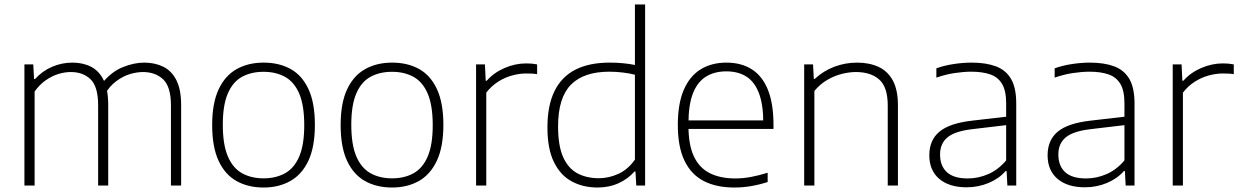

<svg xmlns="http://www.w3.org/2000/svg" viewBox="-20 -828 5534 857"><path d="M89 0V-540.5H128.5L132 -475.5H136.5Q170 -512 213.2 -530.2Q256.5 -548.5 303.5 -548.5Q350.5 -548.5 386.5 -530Q422.5 -511.5 442.8 -470Q463 -428.5 463 -359.5V0H418V-357.5Q418 -441 384.5 -473.8Q351 -506.5 296 -506.5Q268.5 -506.5 239.8 -497.5Q211 -488.5 183.8 -469.5Q156.5 -450.5 134.5 -419.5V0ZM743 0V-357.5Q743 -441 708.2 -473.8Q673.5 -506.5 618 -506.5Q590.5 -506.5 559.2 -497Q528 -487.5 498 -465Q468 -442.5 446 -404L431.5 -451.5Q475 -506.5 526.2 -527.5Q577.5 -548.5 623.5 -548.5Q672 -548.5 709.2 -530Q746.5 -511.5 767.5 -469.8Q788.5 -428 788.5 -359V0Z M1156.5 9Q1087.5 9 1036 -19.8Q984.5 -48.5 955.8 -110Q927 -171.5 927 -270Q927 -367.5 955.8 -429Q984.5 -490.5 1036.2 -519.5Q1088 -548.5 1156.5 -548.5Q1225.5 -548.5 1276.8 -520.2Q1328 -492 1356.8 -430.5Q1385.5 -369 1385.5 -270.5Q1385.5 -173 1356.8 -111.2Q1328 -49.5 1276.2 -20.2Q1224.5 9 1156.5 9ZM1156.5 -32Q1211.5 -32 1252.5 -54.8Q1293.5 -77.5 1315.8 -129.8Q1338 -182 1338 -269Q1338 -357.5 1315.8 -409.8Q1293.5 -462 1252.5 -484.8Q1211.5 -507.5 1156.5 -507.5Q1101 -507.5 1060 -485Q1019 -462.5 996.8 -410.5Q974.5 -358.5 974.5 -271.5Q974.5 -183 996.8 -130.5Q1019 -78 1060 -55Q1101 -32 1156.5 -32Z M1730 9Q1661 9 1609.5 -19.8Q1558 -48.5 1529.2 -110Q1500.5 -171.5 1500.5 -270Q1500.5 -367.5 1529.2 -429Q1558 -490.5 1609.8 -519.5Q1661.5 -548.5 1730 -548.5Q1799 -548.5 1850.2 -520.2Q1901.5 -492 1930.2 -430.5Q1959 -369 1959 -270.5Q1959 -173 1930.2 -111.2Q1901.5 -49.5 1849.8 -20.2Q1798 9 1730 9ZM1730 -32Q1785 -32 1826 -54.8Q1867 -77.5 1889.2 -129.8Q1911.5 -182 1911.5 -269Q1911.5 -357.5 1889.2 -409.8Q1867 -462 1826 -484.8Q1785 -507.5 1730 -507.5Q1674.5 -507.5 1633.5 -485Q1592.5 -462.5 1570.2 -410.5Q1548 -358.5 1548 -271.5Q1548 -183 1570.2 -130.5Q1592.5 -78 1633.5 -55Q1674.5 -32 1730 -32Z M2105 0V-540.5H2144.5L2148 -467.5H2152.5Q2184.5 -504 2232.2 -524.5Q2280 -545 2328.5 -545Q2342.5 -545 2353.8 -544Q2365 -543 2377.5 -540.5V-497Q2365.5 -499 2353.5 -499.5Q2341.5 -500 2327.5 -500Q2298.5 -500 2266 -491.2Q2233.5 -482.5 2203.2 -463.2Q2173 -444 2150.5 -414.5V0Z M2647 9Q2583 9 2532.5 -18Q2482 -45 2452.8 -104Q2423.5 -163 2423.5 -259.5Q2423.5 -357 2455 -421.2Q2486.5 -485.5 2548.2 -517Q2610 -548.5 2701 -548.5Q2731.5 -548.5 2760.8 -545.8Q2790 -543 2814 -538V-808H2859.5V0H2820L2816.5 -62.5H2812Q2784 -30 2741.5 -10.5Q2699 9 2647 9ZM2653 -32.5Q2697.5 -32.5 2740.2 -52Q2783 -71.5 2814 -115.5V-494.5Q2791 -500.5 2760.8 -504.2Q2730.5 -508 2700 -508Q2585.5 -508 2528.2 -449.8Q2471 -391.5 2471 -264Q2471 -177 2493.8 -126.5Q2516.5 -76 2557.5 -54.2Q2598.5 -32.5 2653 -32.5Z M3258 9Q3177.5 9 3121.2 -20Q3065 -49 3035.2 -110.8Q3005.5 -172.5 3005.5 -270.5Q3005.5 -365.5 3032.2 -427.2Q3059 -489 3107.8 -518.8Q3156.5 -548.5 3222.5 -548.5Q3289 -548.5 3336 -518.5Q3383 -488.5 3407.8 -426.8Q3432.5 -365 3432.5 -270V-252.5H3025.5V-290.5H3404.5L3387 -277.5Q3387 -360.5 3367.8 -411.5Q3348.5 -462.5 3311.8 -486Q3275 -509.5 3222.5 -509.5Q3169.5 -509.5 3131.5 -486.2Q3093.5 -463 3073.2 -411.8Q3053 -360.5 3053 -277.5V-266Q3053 -181.5 3077.2 -130Q3101.5 -78.5 3148.2 -55Q3195 -31.5 3262 -31.5Q3295.5 -31.5 3331 -38Q3366.5 -44.5 3406.5 -57V-15.5Q3367 -3 3330.8 3Q3294.5 9 3258 9Z M3569.5 0V-540.5H3609L3612.5 -476H3617Q3655 -511.5 3703.8 -530Q3752.5 -548.5 3805.5 -548.5Q3859.5 -548.5 3900.8 -529.8Q3942 -511 3965 -469Q3988 -427 3988 -357V0H3942.5V-356.5Q3942.5 -439.5 3904.5 -473Q3866.5 -506.5 3800.5 -506.5Q3771 -506.5 3737.8 -498.2Q3704.5 -490 3672.8 -471.5Q3641 -453 3615 -422V0Z M4294.5 8Q4216.5 8 4172.2 -29.8Q4128 -67.5 4128 -135Q4128 -202.5 4173.2 -240.2Q4218.5 -278 4319.5 -289.5L4492 -309.5L4493 -272L4320 -251.5Q4242.5 -242.5 4209.2 -215Q4176 -187.5 4176 -138.5Q4176 -87.5 4206.5 -59.5Q4237 -31.5 4300 -31.5Q4346.5 -31.5 4391 -50.8Q4435.5 -70 4471 -112V-367Q4471 -423 4452.8 -453.5Q4434.5 -484 4399.8 -496Q4365 -508 4315 -508Q4282 -508 4241.5 -502Q4201 -496 4159.5 -481.5V-523Q4193.5 -535.5 4235.8 -542Q4278 -548.5 4317 -548.5Q4380.5 -548.5 4425 -532Q4469.5 -515.5 4492.8 -475.8Q4516 -436 4516 -366.5V0H4476.5L4473 -64.5H4468.5Q4439.5 -31 4393.2 -11.5Q4347 8 4294.5 8Z M4822.5 8Q4744.5 8 4700.2 -29.8Q4656 -67.5 4656 -135Q4656 -202.5 4701.2 -240.2Q4746.5 -278 4847.5 -289.5L5020 -309.5L5021 -272L4848 -251.5Q4770.5 -242.5 4737.2 -215Q4704 -187.5 4704 -138.5Q4704 -87.5 4734.5 -59.5Q4765 -31.5 4828 -31.5Q4874.5 -31.5 4919 -50.8Q4963.5 -70 4999 -112V-367Q4999 -423 4980.8 -453.5Q4962.5 -484 4927.8 -496Q4893 -508 4843 -508Q4810 -508 4769.5 -502Q4729 -496 4687.5 -481.5V-523Q4721.5 -535.5 4763.8 -542Q4806 -548.5 4845 -548.5Q4908.5 -548.5 4953 -532Q4997.5 -515.5 5020.8 -475.8Q5044 -436 5044 -366.5V0H5004.5L5001 -64.5H4996.5Q4967.5 -31 4921.2 -11.5Q4875 8 4822.5 8Z M5214.5 0V-540.5H5254L5257.5 -467.5H5262Q5294 -504 5341.8 -524.5Q5389.5 -545 5438 -545Q5452 -545 5463.2 -544Q5474.5 -543 5487 -540.5V-497Q5475 -499 5463 -499.5Q5451 -500 5437 -500Q5408 -500 5375.5 -491.2Q5343 -482.5 5312.8 -463.2Q5282.5 -444 5260 -414.5V0Z"/></svg>

Font: Encode Sans SemiExpanded ExtraLight
Style: Regular
Weight: 250
Width: 6
Designer: Multiple Designers
Foundry: Impallari Type
Version: Version 3.002